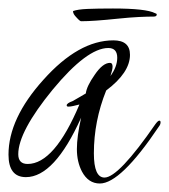

<svg xmlns="http://www.w3.org/2000/svg" viewBox="-33 -418 398 452"><path d="M202 14Q175 14 160 -14Q148 -37 148 -67Q148 -82 150.5 -100.5Q153 -119 158 -141Q95 -1 28 -1Q-13 -1 -13 -54Q-13 -139 69 -230Q152 -323 234 -323Q273 -323 273 -289Q273 -247 217 -205Q188 -133 188 -57Q188 0 213 0Q246 0 333 -126Q339 -134 342 -134Q345 -134 345 -130Q345 -125 341 -120Q251 14 202 14ZM32 -32Q95 -32 154 -172Q146 -170 139.5 -168.5Q133 -167 128 -167Q124 -167 124 -170Q124 -175 138 -180Q143 -183 151 -187.5Q159 -192 169 -198Q171 -215 190 -242Q209 -270 226 -270Q232 -270 232 -261Q232 -254 227 -239Q243 -261 243 -282Q243 -305 222 -305Q172 -305 91 -207Q10 -108 10 -55Q10 -32 32 -32ZM158 -368Q155 -368 147 -377Q139 -385 139 -391V-392Q150 -396 173 -397Q196 -398 233 -398Q311 -398 332 -387Q336 -386 336 -384Q336 -379 329 -379Q315 -379 294 -378Q273 -377 244 -374Q187 -368 158 -368Z"/></svg>

Font: Ruthie
Style: Regular
Weight: 400
Designer: Robert E. Leuschke
Foundry: Robert E. Leuschke
Version: Version 1.012